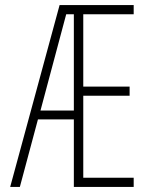

<svg xmlns="http://www.w3.org/2000/svg" viewBox="-20 -734 570 754"><path d="M20 0 214 -714H505V-678H307V-394H489V-358H307V-36H505V0H270V-265H129L58 0ZM240 -678 139 -300H270V-678Z"/></svg>

Font: Noto Sans Mono Condensed ExtraLight
Style: Regular
Weight: 200
Width: 3
Designer: Monotype Design Team
Foundry: Monotype Imaging Inc.
Version: Version 2.014; ttfautohint (v1.8.4.7-5d5b)